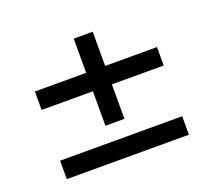

<svg xmlns="http://www.w3.org/2000/svg" viewBox="-86 -595 731 665"><g transform="rotate(-20 280.0 -262.5)"><path d="M55 -293V-361H244V-487H314V-361H505V-293H314V-166H244V-293ZM55 -106H505V-38H55Z"/></g></svg>

Font: Titillium Web
Style: Regular
Weight: 400
Version: Version 1.001;PS 57.000;hotconv 1.0.70;makeotf.lib2.5.55311